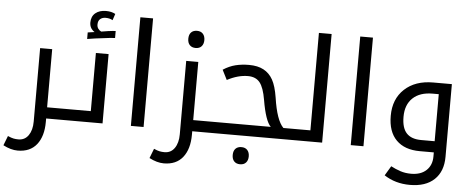

<svg xmlns="http://www.w3.org/2000/svg" viewBox="-100 -940 3281 1338"><g transform="rotate(5 1540.5 -271.5)"><path d="M240.2 0V23.9Q240.2 125 194.3 182.6Q148.4 240.2 62 240.2Q14.2 240.2 -40 211.9L-14.2 145Q10.3 155.8 25.9 158.9Q41.5 162.1 60.1 162.1Q105 162.1 130.4 125.5Q155.8 88.9 155.8 28.8V-484.9H240.2V-78.1H363.8Q369.1 -78.1 369.1 -74.2V-4.9Q369.1 0 363.8 0Z M354 0Q349.1 0 349.1 -4.9V-74.2Q349.1 -78.1 354 -78.1H545.9V-484.9H634.8V0ZM476.6 -622.6 523.9 -629.4Q488.8 -652.3 488.8 -692.9Q488.8 -735.8 516.8 -759.3Q544.9 -782.7 590.8 -782.7Q629.9 -782.7 656.7 -767.6L641.6 -722.7Q621.6 -734.9 591.8 -734.9Q569.8 -734.9 554.7 -722.4Q539.6 -710 539.6 -683.6Q539.6 -666.5 548.3 -654.5Q557.1 -642.6 569.8 -636.7Q579.6 -639.2 617.7 -644.3Q655.8 -649.4 669.9 -649.4V-600.6Q662.1 -600.6 634.5 -597.9Q606.9 -595.2 532.7 -585.4L476.6 -576.7Z M833 -759.8H921.9V0H833Z M1262.2 0V23.9Q1262.2 125 1216.3 182.6Q1170.4 240.2 1084 240.2Q1036.1 240.2 981.9 211.9L1007.8 145Q1032.2 155.8 1047.9 158.9Q1063.5 162.1 1082 162.1Q1127 162.1 1152.3 125.5Q1177.7 88.9 1177.7 28.8V-484.9H1262.2V-78.1H1385.7Q1391.1 -78.1 1391.1 -74.2V-4.9Q1391.1 0 1385.7 0ZM1234.9 -580.1Q1209 -580.1 1193.8 -595.7Q1178.7 -611.3 1178.7 -640.1Q1178.7 -668.9 1193.6 -684.6Q1208.5 -700.2 1234.9 -700.2Q1261.7 -700.2 1276.4 -683.8Q1291 -667.5 1291 -640.1Q1291 -612.8 1276.4 -596.4Q1261.7 -580.1 1234.9 -580.1Z M1376 0Q1371.1 0 1371.1 -4.9V-74.2Q1371.1 -78.1 1376 -78.1H1804.7Q1766.1 -116.7 1741.7 -261.2Q1727.5 -346.2 1699.2 -381.6Q1670.9 -417 1615.7 -417Q1546.4 -417 1470.7 -377L1436 -445.8Q1479 -473.6 1522.7 -484.4Q1566.4 -495.1 1616.7 -495.1Q1677.7 -495.1 1718.8 -473.1Q1759.8 -451.2 1783.9 -408Q1808.1 -364.7 1820.8 -284.2Q1843.8 -127.4 1893.1 -78.1H1960Q1964.8 -78.1 1964.8 -74.2V-4.9Q1964.8 0 1960 0ZM1613.8 200.2Q1587.9 200.2 1572.8 184.6Q1557.6 168.9 1557.6 140.1Q1557.6 111.3 1572.5 95.7Q1587.4 80.1 1613.8 80.1Q1640.6 80.1 1655.3 96.4Q1669.9 112.8 1669.9 140.1Q1669.9 167.5 1655.3 183.8Q1640.6 200.2 1613.8 200.2Z M1950.2 0Q1945.3 0 1945.3 -4.9V-74.2Q1945.3 -78.1 1950.2 -78.1H2082V-759.8H2170.9V0Z M2371.1 -759.8H2460V0H2371.1Z M2805.2 240.2Q2703.1 240.2 2625 189L2665 122.1Q2697.3 139.2 2731.4 150.6Q2765.6 162.1 2807.1 162.1Q2875 162.1 2913.6 125.7Q2952.1 89.4 2952.1 28.8V0H2854Q2747.6 0 2689.2 -58.6Q2630.9 -117.2 2630.9 -228Q2630.9 -345.7 2705.6 -415.3Q2780.3 -484.9 2905.3 -484.9H3036.1V23.9Q3036.1 126 2975.8 183.1Q2915.5 240.2 2805.2 240.2ZM2951.2 -78.1V-407.2H2908.2Q2819.3 -407.2 2769.8 -360.4Q2720.2 -313.5 2720.2 -229Q2720.2 -150.9 2754.2 -114.5Q2788.1 -78.1 2856.9 -78.1Z"/></g></svg>

Font: Noto Kufi Arabic
Style: Regular
Weight: 400
Designer: Monotype Design team
Foundry: Monotype Imaging Inc.
Version: Version 1.02